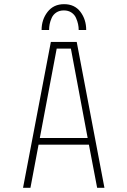

<svg xmlns="http://www.w3.org/2000/svg" viewBox="-20 -901 610 921"><path d="M179.5 -757Q179.5 -807 208.2 -844Q237 -881 287.5 -881Q338 -881 365.8 -844.2Q393.5 -807.5 393.5 -757H357.5Q357.5 -771 354.5 -785.2Q351.5 -799.5 344.5 -815.2Q337.5 -831 322.5 -841Q307.5 -851 286.5 -851Q265 -851 250 -841Q235 -831 228 -815.2Q221 -799.5 218.2 -785.2Q215.5 -771 215.5 -757ZM446 0 406.5 -207H165L126 0H90.5L224 -700H348L481 0ZM252 -668 171 -239H400.5L320 -668Z"/></svg>

Font: League Mono Narrow Thin
Style: Regular
Weight: 100
Width: 3
Designer: Tyler Finck
Foundry: The League of Moveable Type / Tyler Finck
Version: Version 2.210